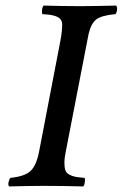

<svg xmlns="http://www.w3.org/2000/svg" viewBox="-20 -667 440 689"><path d="M297.9 -544.9 216.8 -127Q211.4 -101.6 211.2 -85Q210.9 -68.4 214.1 -57.6Q217.3 -46.9 227.5 -41Q237.8 -35.2 249.8 -32.7Q261.7 -30.3 283.2 -28.8Q286.1 -24.4 284.4 -13.2Q282.7 -2 278.8 2Q202.6 0 137.2 0Q94.2 0 12.2 2Q8.8 -3.9 10.5 -12.7Q12.2 -21.5 17.1 -28.8Q67.9 -33.7 89.1 -53Q110.4 -72.3 120.1 -122.1L196.8 -521Q203.1 -554.7 203.1 -579.1Q203.1 -597.2 186.8 -606Q170.4 -614.7 131.8 -616.2Q129.4 -625.5 131.3 -634.8Q133.3 -644 136.2 -647Q204.6 -645 258.8 -645H275.9Q314.9 -645 397 -647Q401.4 -641.1 399.9 -630.6Q398.4 -620.1 394 -616.2Q344.2 -611.8 325.4 -597.2Q306.6 -582.5 297.9 -544.9Z"/></svg>

Font: Common Serif Medium
Style: Italic
Weight: 500
Italic angle: -12°
Designer: Philipp H. Poll, Khaled Hosny
Foundry: Stefan Peev, Context Ltd.
Version: Version 1.026